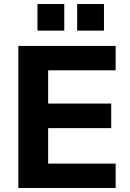

<svg xmlns="http://www.w3.org/2000/svg" viewBox="-20 -933 645 953"><path d="M71 0V-705H554V-584H219V-419H532V-297H219V-121H554V0ZM363 -781V-913H496V-781ZM166 -781V-913H299V-781Z"/></svg>

Font: Nunito Sans ExtraBold
Style: Regular
Weight: 800
Designer: Vernon Adams
Foundry: Vernon Adams
Version: Version 3.101; ttfautohint (v1.8.4.7-5d5b);gftools[0.9.27]